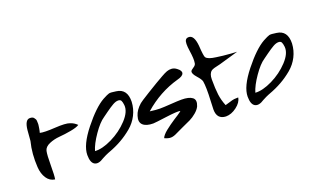

<svg xmlns="http://www.w3.org/2000/svg" viewBox="-60 -841 1713 1051"><g transform="rotate(-20 796.0 -316.0)"><path d="M64 -320Q64 -326 69 -382Q75 -439 103 -439Q111 -439 117 -437Q123 -435 126.5 -430Q130 -425 132.5 -421Q135 -417 135 -409.5Q135 -402 135.5 -397Q136 -392 134.5 -382.5Q133 -373 132.5 -369Q132 -365 130 -355.5Q128 -346 127 -344Q151 -338 214.5 -342Q278 -346 301 -337Q323 -330 340 -313Q325 -303 289 -296.5Q253 -290 221 -287.5Q189 -285 161 -273Q133 -261 128 -239Q123 -216 123 -157Q123 -98 119 -76Q89 -80 71.5 -106.5Q54 -133 51.5 -172Q49 -211 52 -248Q55 -285 64 -320Z M330 -141Q330 -199 398 -284.5Q466 -370 519 -400Q547 -415 557 -417.5Q567 -420 598 -415Q660 -407 658 -332Q656 -292 638 -256.5Q620 -221 589 -195Q558 -169 523.5 -149.5Q489 -130 448 -115Q448 -115 441.5 -112.5Q435 -110 425.5 -105.5Q416 -101 405 -95Q372 -73 351 -84.5Q330 -96 330 -141ZM614 -329Q612 -347 607.5 -355.5Q603 -364 590 -364Q576 -364 558.5 -354Q541 -344 516 -326Q491 -308 487 -305Q458 -286 423 -235.5Q388 -185 377 -147Q419 -144 476.5 -172Q534 -200 576 -245Q618 -290 614 -329Z M917 -250Q961 -250 980.5 -235Q1000 -220 986 -186Q978 -169 959 -153Q940 -137 921.5 -128Q903 -119 873.5 -106Q844 -93 831 -86Q810 -75 794 -74.5Q778 -74 757 -84Q759 -91 767.5 -101Q776 -111 788.5 -121Q801 -131 815.5 -141.5Q830 -152 844 -161Q858 -170 869 -177Q880 -184 886 -189Q892 -194 891 -194Q874 -198 806.5 -189Q739 -180 729 -180Q688 -180 669.5 -197.5Q651 -215 662 -249Q671 -280 703 -308Q706 -312 766 -349Q826 -386 862 -406Q883 -418 896.5 -423Q910 -428 925 -427Q940 -426 954 -415Q977 -398 972 -383Q967 -368 935 -360Q824 -329 733 -249Q769 -244 790.5 -244Q812 -244 854.5 -247Q897 -250 917 -250Z M1064 -139Q1064 -153 1066 -190.5Q1068 -228 1067.5 -257Q1067 -286 1064 -303Q1061 -316 1040 -339.5Q1019 -363 1022 -376Q1024 -383 1039.5 -392.5Q1055 -402 1055 -415Q1059 -435 1051.5 -485.5Q1044 -536 1053 -549Q1058 -558 1072 -558Q1103 -558 1109 -495Q1113 -431 1119 -424Q1125 -416 1139 -411Q1153 -406 1176 -403Q1199 -400 1214.5 -398Q1230 -396 1259 -394Q1288 -392 1294 -392Q1199 -364 1183 -360Q1139 -351 1130 -344Q1112 -331 1112 -297Q1112 -242 1116.5 -207.5Q1121 -173 1135 -139Q1149 -143 1161 -146.5Q1173 -150 1177.5 -151.5Q1182 -153 1190.5 -154Q1199 -155 1214 -155Q1210 -127 1179 -103.5Q1148 -80 1116 -80Q1064 -82 1064 -139Z M1264 -141Q1264 -199 1332 -284.5Q1400 -370 1453 -400Q1481 -415 1491 -417.5Q1501 -420 1532 -415Q1594 -407 1592 -332Q1590 -292 1572 -256.5Q1554 -221 1523 -195Q1492 -169 1457.5 -149.5Q1423 -130 1382 -115Q1382 -115 1375.5 -112.5Q1369 -110 1359.5 -105.5Q1350 -101 1339 -95Q1306 -73 1285 -84.5Q1264 -96 1264 -141ZM1548 -329Q1546 -347 1541.5 -355.5Q1537 -364 1524 -364Q1510 -364 1492.5 -354Q1475 -344 1450 -326Q1425 -308 1421 -305Q1392 -286 1357 -235.5Q1322 -185 1311 -147Q1353 -144 1410.5 -172Q1468 -200 1510 -245Q1552 -290 1548 -329Z"/></g></svg>

Font: Long Cang
Style: Regular
Weight: 400
Designer: ZhongQi
Foundry: ZhongQi
Version: Version 2.001